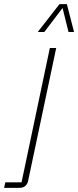

<svg xmlns="http://www.w3.org/2000/svg" viewBox="-129 -749 381 936"><path d="M-109 167 -103 140H-24L114 -515H145L8 133Q5 148 -5.5 157.5Q-16 167 -37 167ZM55 -593 161 -729H197L232 -593H205L176 -710L87 -593Z"/></svg>

Font: Hubot Sans Condensed ExtraLight
Style: Italic
Weight: 200
Width: 3
Italic angle: -12.0243°
Designer: Deni Anggara
Foundry: GitHub, Inc., Subsidiary of Microsoft Corporation
Version: Version 2.000